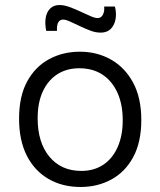

<svg xmlns="http://www.w3.org/2000/svg" viewBox="-20 -733 639 765"><path d="M301 12Q228 12 172.5 -20.5Q117 -53 86.5 -113.5Q56 -174 56 -260Q56 -350 88.5 -409Q121 -468 176 -497.5Q231 -527 298 -527Q367 -527 422.5 -495.5Q478 -464 510.5 -403.5Q543 -343 543 -255Q543 -167 511 -107.5Q479 -48 424 -18Q369 12 301 12ZM304 -52Q355 -52 392 -77Q429 -102 449 -147.5Q469 -193 469 -254Q469 -317 448 -363.5Q427 -410 388.5 -435.5Q350 -461 296 -461Q246 -461 209 -437.5Q172 -414 151 -369.5Q130 -325 130 -262Q130 -165 177 -108.5Q224 -52 304 -52ZM381 -603Q361 -603 340 -611Q319 -619 298 -629Q277 -639 259.5 -647Q242 -655 231 -655Q219 -655 212.5 -644.5Q206 -634 207 -610H164Q158 -642 162.5 -664.5Q167 -687 181 -700Q195 -713 217 -713Q235 -713 257 -705Q279 -697 300.5 -687Q322 -677 340 -669Q358 -661 369 -661Q383 -661 390 -674.5Q397 -688 395 -707H438Q445 -678 440 -654.5Q435 -631 420.5 -617Q406 -603 381 -603Z"/></svg>

Font: Bricolage Grotesque 96pt ExtraBold Light
Style: Regular
Weight: 300
Version: Version 1.001;gftools[0.9.33.dev8+g029e19f]